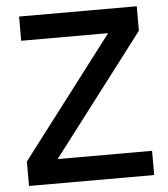

<svg xmlns="http://www.w3.org/2000/svg" viewBox="-51 -744 693 790"><g transform="rotate(-5 295.5 -349.0)"><path d="M554 -100V0H37V-101L416 -598H57V-698H543V-597L164 -100Z"/></g></svg>

Font: IBM Plex Sans Medm
Style: Regular
Weight: 500
Designer: Mike Abbink, Paul van der Laan, Pieter van Rosmalen
Foundry: Bold Monday
Version: Version 3.005